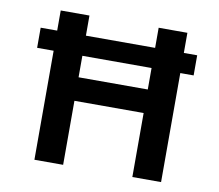

<svg xmlns="http://www.w3.org/2000/svg" viewBox="-74 -748 953 836"><g transform="rotate(10 402.0 -330.0)"><path d="M56 -571H748V-482H56ZM562 0V-660H689V0ZM129 0V-660H256V0ZM202 -283V-387H614V-283Z"/></g></svg>

Font: Bricolage Grotesque 18pt SemiBold
Style: Regular
Weight: 600
Version: Version 1.001;gftools[0.9.33.dev8+g029e19f]